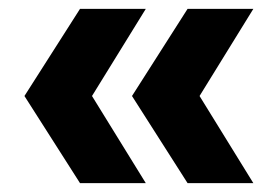

<svg xmlns="http://www.w3.org/2000/svg" viewBox="-20 -481 625 432"><path d="M308 -461 187 -265 308 -69H160L35 -265L160 -461ZM550 -461 429 -265 550 -69H402L277 -265L402 -461Z"/></svg>

Font: Kantumruy Pro
Style: Bold
Weight: 700
Version: Version 1.002